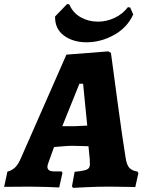

<svg xmlns="http://www.w3.org/2000/svg" viewBox="-56 -904 706 931"><path d="M611 -72 615 -64 600 3Q587 3 550 2Q513 1 473 1Q419 1 366 3.5Q313 6 298 7L293 -1L306 -71Q338 -74 353.5 -78Q369 -82 374.5 -89Q380 -96 380 -110L379 -134L373 -195L292 -197Q276 -197 247.5 -194.5Q219 -192 206 -191L183 -127Q174 -105 174 -95Q174 -73 206 -73H242L247 -66L231 5Q217 4 171 2.5Q125 1 87 1L-36 2L-20 -72Q1 -77 16.5 -91.5Q32 -106 44 -134L266 -639L470 -655L482 -647Q490 -588 514 -409.5Q538 -231 553 -140Q558 -105 571 -90.5Q584 -76 611 -72ZM305 -292Q317 -292 345 -294L367 -295L347 -498H329L246 -292ZM269 -884 280 -883Q297 -842 335 -820.5Q373 -799 419 -799Q460 -799 499 -817Q538 -835 564 -869L575 -868L590 -834Q561 -770 497 -734.5Q433 -699 364 -699Q298 -699 254 -731.5Q210 -764 211 -824Z"/></svg>

Font: Alegreya ExtraBold
Style: Italic
Weight: 800
Italic angle: -7°
Designer: Juan Pablo del Peral
Foundry: Huerta Tipografica
Version: Version 2.007; ttfautohint (v1.6)